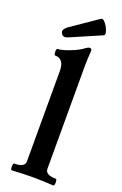

<svg xmlns="http://www.w3.org/2000/svg" viewBox="-169 -935 627 987"><g transform="rotate(20 144.0 -441.5)"><path d="M38 4Q33 4 31.5 -5Q30 -14 31.5 -23.5Q33 -33 38 -33Q95 -33 95 -66V-560Q95 -627 46 -627Q41 -627 39.5 -636Q38 -645 39.5 -654Q41 -663 46 -663Q61 -663 86 -671Q111 -679 136 -690.5Q161 -702 177 -715Q186 -721 190.5 -723Q195 -725 200 -725Q211 -725 211 -712Q209 -685 208 -669Q207 -653 207 -636V-66Q207 -33 264 -33Q269 -33 270.5 -23.5Q272 -14 270.5 -5Q269 4 264 4Q233 2 203.5 1Q174 0 151 0Q128 0 98.5 1Q69 2 38 4ZM59 -733Q44 -733 37.5 -749.5Q31 -766 55 -784L202 -885Q210 -890 220 -880.5Q230 -871 238.5 -855.5Q247 -840 249.5 -826.5Q252 -813 244 -810L80 -739Q66 -733 59 -733Z"/></g></svg>

Font: Junicode SmExp
Style: Bold
Weight: 700
Width: 6
Designer: Peter S. Baker
Version: Version 2.205; ttfautohint (v1.8.4)